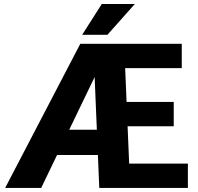

<svg xmlns="http://www.w3.org/2000/svg" viewBox="-20 -927 979 947"><path d="M488.8 -634.3 183.1 0H5.4L376 -710.9H472.2ZM533.2 -287.1V-162.6H166.5V-287.1ZM906.7 -120.1V0H548.8V-120.1ZM592.3 -710.9 622.1 0H469.7L439.9 -710.9ZM836.9 -424.3V-304.2H529.3V-424.3ZM876.5 -710.9V-590.8H519V-710.9ZM385.3 -755.4 481.9 -907.2H645L509.8 -755.4Z"/></svg>

Font: Roboto ExtraBold
Style: Regular
Weight: 800
Designer: Christian Robertson
Foundry: Google
Version: Version 3.009; 2024